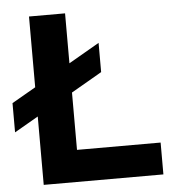

<svg xmlns="http://www.w3.org/2000/svg" viewBox="-75 -772 766 821"><g transform="rotate(-5 308.0 -361.5)"><path d="M366.2 -584.5 234.4 -508.3V-722.7H79.6V-418.9L-22.9 -359.9V-234.4L79.6 -293.5V0H593.3V-136.7H234.4V-382.8L366.2 -459Z"/></g></svg>

Font: Giphurs ExtraBold
Style: Regular
Weight: 800
Version: Version 1.000